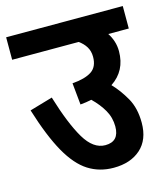

<svg xmlns="http://www.w3.org/2000/svg" viewBox="-97 -699 681 776"><g transform="rotate(-15 244.0 -311.0)"><path d="M0 -622H488V-528H402Q413 -512 419.5 -492Q426 -472 426 -450Q426 -368 361 -325Q391 -294 415.5 -251Q440 -208 440 -147Q440 -76 397.5 -38Q355 0 284 0Q225 0 178.5 -29.5Q132 -59 93.5 -127Q55 -195 19 -311L115 -339Q151 -221 188 -159Q225 -97 275 -97Q333 -97 333 -160Q333 -197 315 -228.5Q297 -260 267 -289Q245 -284 220 -282L211 -373Q264 -377 291.5 -395Q319 -413 319 -455Q319 -479 308 -497Q297 -515 278 -528H0Z"/></g></svg>

Font: Noto Sans Condensed SemiBold
Style: Regular
Weight: 600
Width: 3
Designer: Monotype Design Team
Foundry: Monotype Imaging Inc.
Version: Version 2.013; ttfautohint (v1.8.4.7-5d5b)